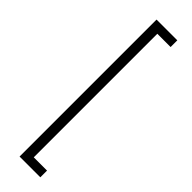

<svg xmlns="http://www.w3.org/2000/svg" viewBox="-305 -756 890 890"><g transform="rotate(45 140.0 -311.0)"><path d="M224 138H88V-760H224V-716H137V94H224Z"/></g></svg>

Font: IBM Plex Sans Condensed Light
Style: Regular
Weight: 300
Width: 3
Designer: Mike Abbink, Paul van der Laan, Pieter van Rosmalen
Foundry: Bold Monday
Version: Version 3.201